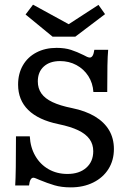

<svg xmlns="http://www.w3.org/2000/svg" viewBox="-20 -786 551 817"><path d="M148.7 -20.2Q139.8 -24.2 132.6 -27Q125.4 -29.8 122.1 -29.8Q114.8 -29.8 110.1 -21.4Q105.3 -13 103.6 3.2H44.7Q46.4 -23.2 47.2 -74.8Q48 -126.4 48 -205.8H106.8Q109.1 -159.1 130.2 -122.6Q151.3 -86.1 186.8 -65.9Q222.3 -45.8 266.8 -45.8Q317.2 -45.8 347 -72.1Q376.8 -98.4 376.8 -142.6Q376.8 -172 361.2 -193.8Q345.6 -215.7 313.4 -231.3Q281.2 -247 229.2 -257.7Q143.8 -275.3 100.4 -317.8Q57 -360.2 57 -426.2Q57 -472.6 77.4 -508Q97.8 -543.3 135.1 -562.8Q172.3 -582.3 220.8 -582.3Q256.1 -582.3 282.1 -573.8Q308.2 -565.3 335.7 -551.6Q343.8 -546.8 350.6 -544Q357.4 -541.1 362.2 -541.1Q369.4 -541.1 374.3 -549.2Q379.1 -557.3 381.4 -574.2H440.3Q437.9 -548.9 437.1 -506.6Q436.3 -464.4 436.3 -394.6H377.4Q375.1 -432.2 355.9 -462.2Q336.6 -492.3 305.1 -509.2Q273.6 -526.1 235.6 -526.1Q191.8 -526.1 166.3 -502.9Q140.9 -479.7 140.9 -439.5Q140.9 -410.2 156.1 -388.4Q171.3 -366.7 203.4 -351.5Q235.5 -336.3 285.9 -326.2Q343.9 -314.4 383.8 -290.5Q423.8 -266.5 444.3 -231.7Q464.7 -196.9 464.7 -152Q464.7 -103.9 441.6 -67Q418.4 -30 376.7 -9.4Q335.1 11.3 280.9 11.3Q241.6 11.3 211.6 2.4Q181.6 -6.5 148.7 -20.2ZM427 -725.8 300.5 -630H203.7L88.8 -724.3L120.5 -766.1L301.8 -666.9L246.6 -666.3L399 -765.3Z"/></svg>

Font: Playfair Micro SmCond SmLight
Style: Regular
Weight: 360
Width: 4
Designer: Claus Eggers Sørensen
Foundry: Claus Eggers Sørensen
Version: Version 2.100;Glyphs 3.2 (3219)